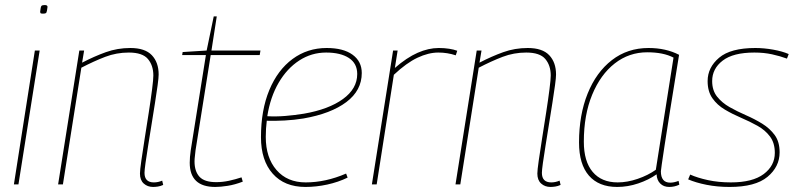

<svg xmlns="http://www.w3.org/2000/svg" viewBox="-20 -730 3162 760"><path d="M157 -710Q169 -710 168 -702Q166 -684 163.5 -680Q161 -676 150 -676Q145 -676 142 -677Q139 -678 139 -684Q141 -703 144 -706.5Q147 -710 157 -710ZM35 0 118 -530H137L53 0Z M294 -530H313L305 -482Q353 -507 399 -523.5Q445 -540 496 -540Q554 -540 581 -511.5Q608 -483 608 -435Q608 -423 604 -393Q600 -363 593.5 -322.5Q587 -282 580 -238Q573 -194 566.5 -154Q560 -114 556 -85Q552 -56 552 -46Q552 -8 589 -8Q606 -8 622 -15L626 2Q615 7 604.5 8.5Q594 10 586 10Q564 10 549 -3.5Q534 -17 534 -43Q534 -56 539.5 -94.5Q545 -133 553 -183.5Q561 -234 569 -285.5Q577 -337 582 -376.5Q587 -416 587 -431Q587 -471 565.5 -496.5Q544 -522 490 -522Q441 -522 396.5 -505Q352 -488 302 -462L229 0H210Z M936 -28 941 -11Q910 1 881.5 5.5Q853 10 832 10Q731 10 731 -86Q731 -96 732 -109Q733 -122 735 -135L795 -512H701L703 -524L798 -530L826 -665H838L817 -530H1011L1008 -512H814L754 -135Q753 -123 751.5 -112Q750 -101 750 -91Q750 -52 769.5 -30.5Q789 -9 836 -9Q861 -9 886.5 -14.5Q912 -20 936 -28Z M1356 -27Q1319 -9 1275.5 0.5Q1232 10 1189 10Q1106 10 1059.5 -42.5Q1013 -95 1013 -187Q1013 -294 1046 -373.5Q1079 -453 1138 -496.5Q1197 -540 1273 -540Q1339 -540 1375.5 -513.5Q1412 -487 1412 -441Q1412 -372 1351 -326Q1290 -280 1181 -261Q1144 -255 1106 -253Q1068 -251 1036 -252Q1032 -221 1032 -188Q1032 -106 1074.5 -57Q1117 -8 1190 -8Q1269 -8 1350 -43ZM1271 -522Q1213 -522 1164.5 -490.5Q1116 -459 1083 -402.5Q1050 -346 1038 -270Q1072 -268 1109 -271Q1146 -274 1183 -280Q1281 -297 1337.5 -338Q1394 -379 1394 -437Q1394 -479 1361 -500.5Q1328 -522 1271 -522Z M1554 -530 1543 -461Q1590 -502 1633 -521Q1676 -540 1717 -540Q1739 -540 1758 -537Q1777 -534 1790 -529L1784 -511Q1751 -522 1715 -522Q1676 -522 1632.5 -501.5Q1589 -481 1539 -434L1471 0H1452L1536 -530Z M1867 -530H1886L1878 -482Q1926 -507 1972 -523.5Q2018 -540 2069 -540Q2127 -540 2154 -511.5Q2181 -483 2181 -435Q2181 -423 2177 -393Q2173 -363 2166.5 -322.5Q2160 -282 2153 -238Q2146 -194 2139.5 -154Q2133 -114 2129 -85Q2125 -56 2125 -46Q2125 -8 2162 -8Q2179 -8 2195 -15L2199 2Q2188 7 2177.5 8.5Q2167 10 2159 10Q2137 10 2122 -3.5Q2107 -17 2107 -43Q2107 -56 2112.5 -94.5Q2118 -133 2126 -183.5Q2134 -234 2142 -285.5Q2150 -337 2155 -376.5Q2160 -416 2160 -431Q2160 -471 2138.5 -496.5Q2117 -522 2063 -522Q2014 -522 1969.5 -505Q1925 -488 1875 -462L1802 0H1783Z M2629 10Q2607 10 2593.5 -3.5Q2580 -17 2579 -40Q2548 -18 2506.5 -4Q2465 10 2423 10Q2350 10 2311 -35Q2272 -80 2272 -166Q2272 -275 2306 -359.5Q2340 -444 2402 -492Q2464 -540 2547 -540Q2616 -540 2668 -513Q2647 -384 2633 -296.5Q2619 -209 2611 -156.5Q2603 -104 2599.5 -79.5Q2596 -55 2596 -52Q2596 -7 2633 -7Q2648 -7 2666 -14L2669 1Q2650 10 2629 10ZM2576 -58 2646 -502Q2606 -523 2542 -523Q2470 -523 2413.5 -479Q2357 -435 2324 -355Q2291 -275 2291 -169Q2291 -91 2326 -49.5Q2361 -8 2425 -8Q2463 -8 2504 -22Q2545 -36 2576 -58Z M2704 -20 2712 -39Q2741 -26 2782.5 -17Q2824 -8 2873 -8Q2959 -8 3003 -41Q3047 -74 3047 -125Q3047 -164 3028 -189.5Q3009 -215 2978.5 -232Q2948 -249 2914 -263.5Q2880 -278 2849.5 -296Q2819 -314 2800 -341Q2781 -368 2781 -409Q2781 -463 2826.5 -501.5Q2872 -540 2970 -540Q3004 -540 3040.5 -533.5Q3077 -527 3102 -516L3095 -498Q3068 -508 3036 -515Q3004 -522 2966 -522Q2882 -522 2840.5 -490Q2799 -458 2799 -409Q2799 -372 2818.5 -347.5Q2838 -323 2868 -306Q2898 -289 2932.5 -274Q2967 -259 2997 -240.5Q3027 -222 3046.5 -195.5Q3066 -169 3066 -127Q3066 -70 3018 -30Q2970 10 2868 10Q2819 10 2776.5 1.5Q2734 -7 2704 -20Z"/></svg>

Font: Georama Thin
Style: Italic
Weight: 100
Italic angle: -9°
Designer: Jean-Baptiste Levee
Foundry: Production Type
Version: Version 1.000